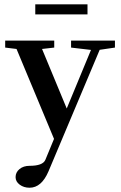

<svg xmlns="http://www.w3.org/2000/svg" viewBox="-20 -629 556 885"><path d="M142.6 -562.5V-608.9H383.3V-562.5ZM116.2 236.3Q89.8 236.3 70.8 222.2Q51.8 208 51.8 187.5Q51.8 165.5 69.8 150.4Q87.9 135.3 116.7 135.3Q177.2 135.3 189 107.9L229 11.2L56.2 -403.3L3.9 -409.7V-441.9H230V-409.7L173.8 -403.3L287.6 -128.9L399.4 -398.9L307.6 -409.7V-441.9H509.8V-409.7L439.5 -399.4L203.6 160.6Q171.4 236.3 116.2 236.3Z"/></svg>

Font: Elstob 10pt SemiBold
Style: Regular
Weight: 600
Designer: Peter S. Baker
Version: Version 1.015